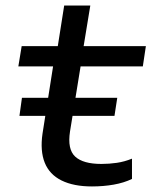

<svg xmlns="http://www.w3.org/2000/svg" viewBox="-20 -662 546 691"><path d="M311 9Q245 9 201.5 -12.5Q158 -34 141 -76.5Q124 -119 133 -181L171 -423H46L58 -496H188L211 -642H305L281 -496H505L494 -423H270L232 -189Q222 -125 250.5 -98.5Q279 -72 345 -72Q373 -72 400.5 -76Q428 -80 455 -91V-18Q426 -4 389 2.5Q352 9 311 9ZM50 -245 59 -310H402L392 -245Z"/></svg>

Font: Nunito Sans 7pt Expanded
Style: Italic
Weight: 400
Width: 7
Italic angle: -9°
Designer: Vernon Adams
Foundry: Vernon Adams
Version: Version 3.101;gftools[0.9.27]